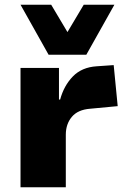

<svg xmlns="http://www.w3.org/2000/svg" viewBox="-20 -794 538 814"><path d="M67 0V-506H230V-372H235Q251 -431 289 -470Q327 -509 390 -513L462 -518L479 -344L362 -333Q310 -329 284.5 -298.5Q259 -268 259 -223V0ZM186 -562 67 -774H197L266 -658L335 -774H465L346 -562Z"/></svg>

Font: Nunito Sans 7pt Black
Style: Regular
Weight: 900
Designer: Vernon Adams
Foundry: Vernon Adams
Version: Version 3.101;gftools[0.9.27]